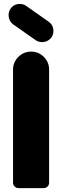

<svg xmlns="http://www.w3.org/2000/svg" viewBox="-20 -965 319 985"><path d="M46.9 -27.8V-607.9Q46.9 -646 74.2 -673.1Q101.6 -700.2 140.1 -700.2Q178.2 -700.2 205.1 -673.1Q231.9 -646 231.9 -607.9V-27.8Q231.9 -16.1 223.9 -8.1Q215.8 0 204.1 0H75.2Q63.5 0 55.2 -8.1Q46.9 -16.1 46.9 -27.8ZM244.1 -772.9Q224.6 -749 195.8 -749Q177.2 -749 163.1 -758.8L47.9 -839.8Q28.8 -853.5 24.9 -877.2Q21 -900.9 34.2 -920.9Q51.8 -944.8 82 -944.8Q99.6 -944.8 113.8 -935.1L229 -854Q249 -840.8 253.2 -816.9Q257.3 -793 244.1 -772.9Z"/></svg>

Font: LT Saeada
Style: Bold
Weight: 700
Designer: Daniel Lyons
Foundry: LyonsType
Version: Version 1.001